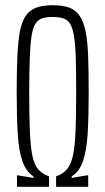

<svg xmlns="http://www.w3.org/2000/svg" viewBox="-20 -716 404 736"><path d="M45 0V-44H48L108 -34V-40Q80 -58 66 -98Q52 -138 48 -203.5Q44 -269 44 -361Q44 -441 46.5 -498Q49 -555 56 -593.5Q63 -632 78 -654.5Q93 -677 118.5 -686.5Q144 -696 182 -696Q221 -696 246 -686.5Q271 -677 286 -654.5Q301 -632 308.5 -593.5Q316 -555 318 -498Q320 -441 320 -361Q320 -269 316 -203.5Q312 -138 298 -98Q284 -58 255 -40V-34L314 -44H318V0H195V-40Q221 -49 236.5 -67Q252 -85 259.5 -119.5Q267 -154 269.5 -212Q272 -270 272 -358Q272 -437 270.5 -490Q269 -543 264 -575Q259 -607 249.5 -623.5Q240 -640 223 -645.5Q206 -651 182 -651Q157 -651 141 -645.5Q125 -640 115 -623.5Q105 -607 100.5 -575Q96 -543 94 -490Q92 -437 92 -358Q92 -270 94.5 -212Q97 -154 104 -119.5Q111 -85 126.5 -67Q142 -49 168 -40V0Z"/></svg>

Font: Saira UltraCondensed Light
Style: Regular
Weight: 300
Width: 1
Designer: Hector Gatti with collaboration of the Omnibus-Type team
Foundry: Omnibus-Type
Version: Version 1.101